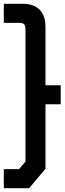

<svg xmlns="http://www.w3.org/2000/svg" viewBox="-20 -780 339 1009"><path d="M219 -639C219 -742 148 -760 102 -760H0V-660H81C108 -660 114 -650 114 -618V69L80 109H0V209H133L219 107V-232H299V-332H219Z"/></svg>

Font: Tekex
Style: Regular
Weight: 400
Designer: NC Empire
Foundry: NC Empire
Version: Version 1.001;hotconv 1.0.109;makeotfexe 2.5.65596